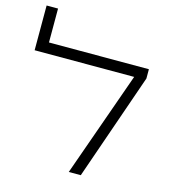

<svg xmlns="http://www.w3.org/2000/svg" viewBox="-112 -851 836 941"><g transform="rotate(15 305.5 -380.0)"><path d="M324 0 513 -533H8V-760H66V-588H573V-541L385 0Z"/></g></svg>

Font: Noto Sans Hebrew Light
Style: Regular
Weight: 300
Designer: Monotype Design Team
Foundry: Monotype Imaging Inc.
Version: Version 2.003